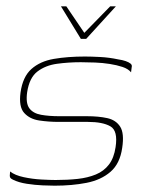

<svg xmlns="http://www.w3.org/2000/svg" viewBox="-20 -583 450 608"><path d="M173 -563H190L247 -479L329 -563H347L253 -460H236ZM153 5Q140 5 115.5 4Q91 3 65 -1Q39 -5 21 -14Q15 -17 13 -19.5Q11 -22 11 -27Q11 -32 12 -40Q27 -28 55 -22Q83 -16 111.5 -14.5Q140 -13 156 -13Q194 -13 226 -16.5Q258 -20 283.5 -30.5Q309 -41 325 -62Q341 -83 346 -117Q354 -169 329.5 -183Q305 -197 258 -197H165Q134 -197 104 -201.5Q74 -206 56.5 -225.5Q39 -245 45 -290Q52 -340 79.5 -364.5Q107 -389 150.5 -396.5Q194 -404 249 -404Q269 -404 297.5 -402.5Q326 -401 354 -395Q368 -393 378 -389.5Q388 -386 393.5 -381.5Q399 -377 397 -370L395 -354Q386 -365 368 -371Q350 -377 327.5 -380.5Q305 -384 281 -385Q257 -386 236 -386Q197 -386 160.5 -381Q124 -376 98.5 -356.5Q73 -337 66 -291Q61 -256 73 -240Q85 -224 110 -219.5Q135 -215 168 -215H256Q292 -215 319.5 -209Q347 -203 360.5 -182Q374 -161 367 -115Q360 -65 330 -39Q300 -13 254 -4Q208 5 153 5Z"/></svg>

Font: Genos Thin
Style: Italic
Weight: 100
Italic angle: -8°
Designer: Robert E. Leuschke
Foundry: Robert E. Leuschke
Version: Version 1.010